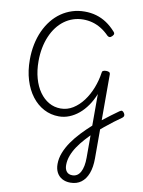

<svg xmlns="http://www.w3.org/2000/svg" viewBox="-171 -1259 1505 2021"><g transform="rotate(10 582.0 -248.0)"><path d="M727 652Q676 652 638.5 631Q601 610 581 572Q561 534 561 482Q561 421 584.5 360.5Q608 300 648.5 241.5Q689 183 742 127Q795 71 854 18Q894 -17 938.5 -52Q983 -87 1026.5 -119.5Q1070 -152 1107 -178Q1124 -190 1135 -186.5Q1146 -183 1157 -166Q1166 -151 1164 -139Q1162 -127 1149 -117Q1111 -91 1065.5 -56.5Q1020 -22 974.5 15.5Q929 53 887 89Q839 135 796.5 182Q754 229 721.5 277.5Q689 326 670.5 376Q652 426 652 477Q652 521 673 546.5Q694 572 734 572Q791 572 821 517Q851 462 851 363V-317Q823 -247 784 -191Q745 -135 698 -96Q651 -57 597.5 -35.5Q544 -14 487 -14Q400 -14 326 -53Q252 -92 197.5 -163.5Q143 -235 113 -333Q83 -431 83 -549Q83 -636 99 -714Q115 -792 145.5 -859Q176 -926 219 -979.5Q262 -1033 316 -1070.5Q370 -1108 433 -1128Q496 -1148 566 -1148Q632 -1148 690.5 -1131Q749 -1114 801 -1079.5Q853 -1045 900 -992Q910 -982 910 -971Q910 -960 895 -944Q880 -929 867.5 -929Q855 -929 844 -939Q801 -983 755 -1010.5Q709 -1038 662 -1050.5Q615 -1063 565 -1063Q509 -1063 458 -1046Q407 -1029 363.5 -997Q320 -965 285.5 -919.5Q251 -874 226.5 -816.5Q202 -759 189 -692Q176 -625 176 -550Q176 -451 199 -368Q222 -285 264.5 -225Q307 -165 364.5 -132Q422 -99 491 -99Q561 -99 621.5 -136.5Q682 -174 729.5 -237.5Q777 -301 808 -380.5Q839 -460 851 -544Q851 -558 862 -565Q873 -572 895 -572Q939 -572 939 -544V357Q939 450 914 516Q889 582 842 617Q795 652 727 652Z"/></g></svg>

Font: Playwrite CL
Style: Regular
Weight: 400
Designer: Veronika Burian, José Scaglione
Foundry: TypeTogether
Version: Version 1.002